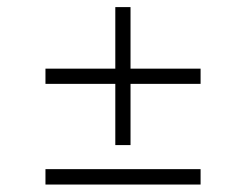

<svg xmlns="http://www.w3.org/2000/svg" viewBox="-20 -566 679 530"><path d="M105.5 -56.6V-99.1H533.7V-56.6ZM105.5 -334.5V-376.5H533.7V-334.5ZM298.3 -165.5V-546.4H340.3V-165.5Z"/></svg>

Font: Inter 16pt ExtraLight
Style: Regular
Weight: 250
Version: Version 4.001;git-66647c0bb